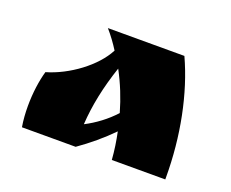

<svg xmlns="http://www.w3.org/2000/svg" viewBox="-88 -642 943 783"><g transform="rotate(20 383.5 -250.0)"><path d="M259 -500C280 -476 299 -450 316 -423C276 -345 175 -271 81 -244C69 -203 61 -147 61 -90C61 -60 63 -29 68 0H301C351 -35 399 -75 441 -118C449 -80 455 -41 458 0H690V-8C690 -186 655 -361 591 -500ZM423 -191C389 -153 344 -120 301 -98C306 -181 324 -267 355 -359C384 -305 406 -250 423 -191Z"/></g></svg>

Font: Ruslan Display
Style: Regular
Weight: 400
Designer: Denis Masharov, Vladimir Rabdu
Foundry: Denis Masharov, Vladimir Rabdu
Version: Version 1.001